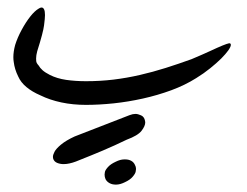

<svg xmlns="http://www.w3.org/2000/svg" viewBox="-20 -284 669 519"><path d="M292.5 153.3Q305.2 146.9 315.9 146.9H318.4Q327.7 146.9 334.5 150.6Q341.3 154.2 344.7 161.6Q347.7 166.9 347.7 172.8Q347.7 174.8 346.7 180.1Q345.7 185.5 338.6 193.8Q331.6 202.1 317.9 208.4Q305.2 214.8 294.5 215Q283.7 215.3 276.2 211.1Q268.6 207 265.2 200.1Q262.7 194.3 262.7 187.9Q262.7 186.5 263.5 181.3Q264.2 176.2 271.5 167.9Q278.8 159.6 292.5 153.3ZM330.1 27.3Q338.9 23.9 346.2 23.9Q352.6 23.9 361.3 27.8Q370.1 31.7 372.1 43Q372.6 44.9 372.6 46.9Q372.6 56.6 362.6 69.6Q352.6 82.5 322.3 93.7Q290.1 109.3 258.3 122.8Q226.6 136.2 194.4 148.9Q175.4 157.2 160.2 159.1Q155.8 159.6 151.9 159.6Q142.7 159.6 134.8 156.4Q127 153.3 124.1 146Q123.1 143 123.1 139.6Q123.1 134.7 127.3 126.4Q131.4 118.1 144.9 106.9Q158.3 95.7 181.7 84.9ZM212.4 -0.5Q177.2 -0.5 146 -7.1Q114.7 -13.7 88.9 -26.4Q66.4 -36.1 51.3 -48.8Q36.1 -61.5 29.3 -77.1Q19.5 -96.7 17.1 -116.7Q16.1 -122.6 16.1 -129.4Q16.1 -144.5 21 -162.6Q27.3 -182.6 38.6 -203.4Q49.8 -224.1 61.8 -239.3Q73.7 -254.4 84.5 -260.7Q88.9 -263.7 92.3 -263.7Q96.7 -263.7 99.1 -258.8Q101.6 -253.9 101.6 -243.2Q101.6 -234.9 99.1 -215.6Q96.7 -196.3 80.6 -145.5Q77.6 -134.3 77.6 -126Q77.6 -124.5 77.9 -119.1Q78.1 -113.8 84.5 -106.9Q87.9 -100.6 95 -94.2Q102.1 -87.9 114.7 -81.5Q133.8 -71.8 158.7 -68.1Q183.6 -64.5 212.4 -64.5Q250.5 -64.5 286.6 -68.8Q322.8 -73.2 357.9 -81.3Q393.1 -89.4 427.7 -100.3Q462.4 -111.3 497.6 -124Q527.8 -136.7 548.3 -146.2Q568.8 -155.8 581.3 -160.9Q593.8 -166 599.1 -167H600.1Q604 -167 604 -162.6Q604 -157.7 597.2 -147.9Q590.3 -138.2 577.9 -125.7Q565.4 -113.3 548.1 -99.4Q530.8 -85.4 510.3 -72.8Q480 -53.7 442.9 -40Q405.8 -26.4 366.2 -17.6Q326.7 -8.8 287.1 -4.6Q247.6 -0.5 212.4 -0.5Z"/></svg>

Font: DimaLove
Style: regular
Weight: 400
Designer: R.Balvardi
Foundry: Dima Software Group
Version: Version 1.00;May 4, 2019;FontCreator 11.5.0.2427 64-bit